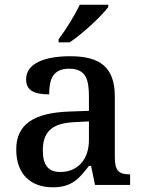

<svg xmlns="http://www.w3.org/2000/svg" viewBox="-20 -786 613 816"><path d="M229 -619V-606H276C331 -642 415 -721 440 -756V-766H319C298 -721 258 -657 229 -619ZM204 10C285 10 316 -26 358 -81H367L384 0H533V-45H530C485 -45 468 -61 468 -117V-375C468 -501 405 -547 278 -547C175 -547 91 -519 91 -449C91 -402 124 -385 189 -385C189 -448 204 -494 274 -494C348 -494 358 -444 358 -373V-315L276 -312C123 -307 49 -257 49 -151C49 -41 115 10 204 10ZM236 -55C185 -55 162 -85 162 -146C162 -222 196 -263 299 -267L358 -270V-191C358 -108 310 -55 236 -55Z"/></svg>

Font: Noto Serif Medium
Style: Regular
Weight: 500
Designer: Monotype Design Team
Foundry: Monotype Imaging Inc.
Version: Version 2.013